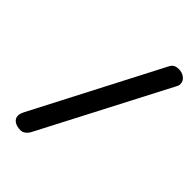

<svg xmlns="http://www.w3.org/2000/svg" viewBox="-263 -1021 1129 1129"><g transform="rotate(45 301.5 -456.5)"><path d="M58 -52Q58 -66 71 -92L480 -881Q488 -898 501 -905.5Q514 -913 535 -913Q562 -913 582.5 -897.5Q603 -882 603 -858Q603 -848 600 -840.5Q597 -833 591 -823L184 -40Q174 -21 160 -10.5Q146 0 130 0Q97 0 77.5 -14Q58 -28 58 -52Z"/></g></svg>

Font: Mali
Style: Bold Italic
Weight: 700
Italic angle: -10°
Version: Version 1.000; ttfautohint (v1.6)